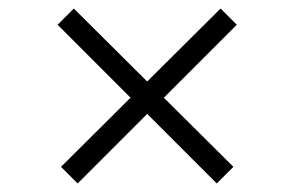

<svg xmlns="http://www.w3.org/2000/svg" viewBox="-20 -625 690 450"><path d="M497 -605 535 -567 364 -396 527 -234 488 -195 325 -358 162 -195 123 -234 286 -396 115 -567 153 -605 325 -434Z"/></svg>

Font: Gowun Dodum
Style: Regular
Weight: 400
Designer: Yanghee Ryu
Foundry: Yanghee Ryu
Version: Version 2.000